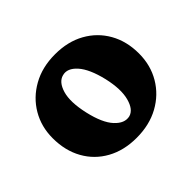

<svg xmlns="http://www.w3.org/2000/svg" viewBox="-108 -847 703 703"><g transform="rotate(-45 243.0 -496.0)"><path d="M245 -709.5Q311 -709.5 360.2 -682Q409.5 -654.5 437 -606Q464.5 -557.5 464.5 -494Q464.5 -433.5 436 -385.2Q407.5 -337 357 -309.2Q306.5 -281.5 240 -281.5Q174.5 -281.5 125.2 -308.8Q76 -336 48.8 -384.8Q21.5 -433.5 21.5 -498Q21.5 -557.5 49.5 -605.2Q77.5 -653 127.8 -681.2Q178 -709.5 245 -709.5ZM276.5 -356.5Q304 -364 315.2 -406Q326.5 -448 311.5 -513.5Q295.5 -581 268 -611.8Q240.5 -642.5 211.5 -634.5Q183.5 -627.5 171.5 -587Q159.5 -546.5 175 -478Q190.5 -410 218.5 -379.8Q246.5 -349.5 276.5 -356.5Z"/></g></svg>

Font: Fraunces 144pt SuperSoft
Style: Bold
Weight: 700
Version: Version 1.000;[b76b70a41]